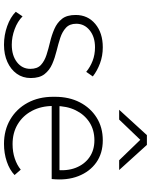

<svg xmlns="http://www.w3.org/2000/svg" viewBox="83 -829 756 962"><g transform="rotate(90 461.0 -348.0)"><path d="M204 10Q156 10 111 -6Q66 -22 39 -49L62 -83Q87 -58 126 -43.5Q165 -29 204 -29Q258 -29 291.5 -55Q325 -81 325 -122Q325 -157 305.5 -175Q286 -193 255 -203Q224 -213 190 -221Q156 -229 125 -242.5Q94 -256 74.5 -280.5Q55 -305 55 -349Q55 -410 100 -447.5Q145 -485 217 -485Q260 -485 297.5 -471Q335 -457 363 -435L340 -402Q316 -422 285 -434Q254 -446 217 -446Q165 -446 132 -419.5Q99 -393 99 -352Q99 -319 119 -300.5Q139 -282 169.5 -272Q200 -262 235 -253.5Q270 -245 301 -231.5Q332 -218 351.5 -193Q371 -168 371 -124Q371 -84 349.5 -54Q328 -24 290.5 -7Q253 10 204 10Z M701 10Q632 10 578.5 -21.5Q525 -53 495 -108.5Q465 -164 465 -236V-246Q465 -316 492.5 -369.5Q520 -423 569 -454Q618 -485 683 -485Q748 -485 794 -452.5Q840 -420 862.5 -362.5Q885 -305 877 -229H498V-268H851L831 -246Q838 -306 820.5 -350Q803 -394 767.5 -418.5Q732 -443 683 -443Q631 -443 592.5 -418Q554 -393 532.5 -349Q511 -305 511 -246V-236Q511 -177 535 -131Q559 -85 602 -59Q645 -33 702 -33Q741 -33 774 -44Q807 -55 830 -74L857 -43Q831 -18 789.5 -4Q748 10 701 10ZM530 -567 657 -706H706L832 -567H783L667 -687H694L579 -567Z"/></g></svg>

Font: SUSE Thin ExtraLight
Style: Regular
Weight: 250
Version: Version 1.000